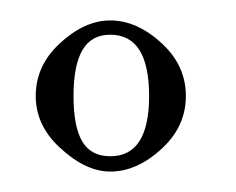

<svg xmlns="http://www.w3.org/2000/svg" viewBox="-20 -656 231 188"><path d="M88 -622Q69.5 -622 60.8 -607.1Q52 -592.2 52 -562Q52 -531.8 60.6 -517.4Q69.2 -503 88 -503Q126 -503 126 -562Q126 -622 88 -622ZM88 -636Q114.5 -636 139 -613Q162 -591.5 162 -562Q162 -532.5 139 -511Q114.5 -488 88 -488Q63.5 -488 38 -512Q15 -533.5 15 -562Q15 -591.5 38 -613Q62.5 -636 88 -636Z"/></svg>

Font: FogtwoNo5
Style: Regular
Weight: 400
Designer: gluk (gluksza@wp.pl)
Foundry: gluk (gluksza@wp.pl)
Version: Version 0.87